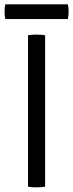

<svg xmlns="http://www.w3.org/2000/svg" viewBox="-24 -842 329 866"><path d="M102.5 -683Q110 -684.5 120 -685.2Q130 -686 140 -686Q151 -686 161 -685.2Q171 -684.5 179.5 -683V0Q171 1.5 161 2.2Q151 3 140 3Q130 3 120 2.2Q110 1.5 102.5 0ZM0 -756Q-3.5 -770 -3.5 -788.5Q-3.5 -807 0 -822.5H282Q284 -814.5 284.8 -807Q285.5 -799.5 285.5 -788.5Q285.5 -770.5 282 -756Z"/></svg>

Font: Signika Light
Style: Regular
Weight: 300
Designer: Anna Giedry
Foundry: Anna Giedry
Version: Version 2.000